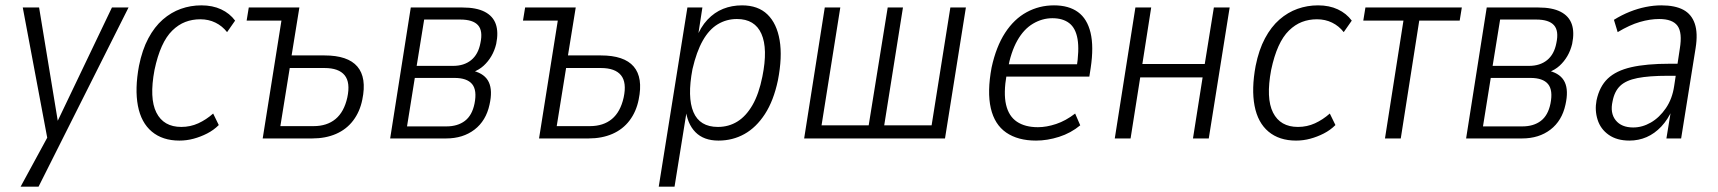

<svg xmlns="http://www.w3.org/2000/svg" viewBox="-20 -517 6414 717"><path d="M57 180 163 -15 161 22 65 -489H126L198 -52H189L398 -489H460L124 180Z M650 8Q587 8 547 -25.5Q507 -59 495 -122Q483 -185 499 -271Q511 -331 534 -374Q557 -417 588 -444Q619 -471 655.5 -484Q692 -497 732 -497Q774 -497 806 -482Q838 -467 858 -440L828 -397Q810 -420 784.5 -432.5Q759 -445 728 -445Q698 -445 672 -435Q646 -425 623.5 -403Q601 -381 584.5 -344.5Q568 -308 557 -256Q537 -150 564 -96.5Q591 -43 657 -43Q691 -43 720.5 -56.5Q750 -70 776 -93L797 -50Q778 -31 753.5 -18.5Q729 -6 703 1Q677 8 650 8Z M961 0 1031 -440H901L909 -489H1098L1069 -310H1192Q1279 -310 1314.5 -268.5Q1350 -227 1333 -145Q1324 -100 1299 -67Q1274 -34 1235 -17Q1196 0 1146 0ZM1027 -46H1151Q1201 -46 1233 -72.5Q1265 -99 1277 -153Q1289 -209 1267 -236Q1245 -263 1192 -263H1062Z M1437 0 1514 -489H1707Q1759 -489 1790 -473Q1821 -457 1831.5 -427Q1842 -397 1833 -353Q1827 -328 1815 -307.5Q1803 -287 1786 -271.5Q1769 -256 1745 -247L1749 -252Q1791 -241 1805.5 -210Q1820 -179 1808 -126Q1795 -66 1752 -33Q1709 0 1646 0ZM1500 -45H1647Q1689 -45 1716 -65.5Q1743 -86 1752 -130Q1762 -180 1743 -203Q1724 -226 1677 -226H1529ZM1536 -271H1672Q1713 -271 1739.5 -292.5Q1766 -314 1774 -356Q1784 -402 1765 -423Q1746 -444 1699 -444H1564Z M1993 0 2063 -440H1933L1941 -489H2130L2101 -310H2224Q2311 -310 2346.5 -268.5Q2382 -227 2365 -145Q2356 -100 2331 -67Q2306 -34 2267 -17Q2228 0 2178 0ZM2059 -46H2183Q2233 -46 2265 -72.5Q2297 -99 2309 -153Q2321 -209 2299 -236Q2277 -263 2224 -263H2094Z M2440 180 2547 -489H2603L2585 -372H2579Q2596 -416 2622 -443.5Q2648 -471 2680.5 -484Q2713 -497 2751 -497Q2811 -497 2846 -463Q2881 -429 2891.5 -366.5Q2902 -304 2885 -217Q2869 -141 2836.5 -91Q2804 -41 2760 -16.5Q2716 8 2663 8Q2608 8 2577 -23.5Q2546 -55 2540 -112H2546L2499 180ZM2661 -43Q2701 -43 2733.5 -63Q2766 -83 2790 -124.5Q2814 -166 2827 -231Q2848 -335 2823.5 -390.5Q2799 -446 2732 -446Q2693 -446 2660.5 -426.5Q2628 -407 2604.5 -365.5Q2581 -324 2566 -259Q2546 -154 2569.5 -98.5Q2593 -43 2661 -43Z M2983 0 3060 -489H3118L3048 -49H3224L3295 -489H3352L3282 -49H3459L3529 -489H3587L3509 0Z M3849 8Q3781 8 3737.5 -22Q3694 -52 3680 -113Q3666 -174 3683 -265Q3700 -343 3733.5 -394.5Q3767 -446 3814 -471.5Q3861 -497 3916 -497Q3971 -497 4005.5 -472Q4040 -447 4052.5 -395Q4065 -343 4053 -263L4048 -231H3723L3731 -277H4018L4000 -261Q4011 -330 4004 -371Q3997 -412 3973 -430.5Q3949 -449 3910 -449Q3872 -449 3837.5 -428.5Q3803 -408 3779 -365.5Q3755 -323 3743 -257L3739 -238Q3727 -169 3737 -126Q3747 -83 3777.5 -62.5Q3808 -42 3856 -42Q3888 -42 3924 -54Q3960 -66 3995 -93L4014 -49Q3979 -20 3935 -6Q3891 8 3849 8Z M4143 0 4220 -489H4279L4246 -278H4479L4513 -489H4572L4494 0H4435L4471 -228H4238L4202 0Z M4820 8Q4757 8 4717 -25.5Q4677 -59 4665 -122Q4653 -185 4669 -271Q4681 -331 4704 -374Q4727 -417 4758 -444Q4789 -471 4825.5 -484Q4862 -497 4902 -497Q4944 -497 4976 -482Q5008 -467 5028 -440L4998 -397Q4980 -420 4954.5 -432.5Q4929 -445 4898 -445Q4868 -445 4842 -435Q4816 -425 4793.5 -403Q4771 -381 4754.5 -344.5Q4738 -308 4727 -256Q4707 -150 4734 -96.5Q4761 -43 4827 -43Q4861 -43 4890.5 -56.5Q4920 -70 4946 -93L4967 -50Q4948 -31 4923.5 -18.5Q4899 -6 4873 1Q4847 8 4820 8Z M5152 0 5221 -440H5071L5079 -489H5439L5431 -440H5280L5211 0Z M5455 0 5532 -489H5725Q5777 -489 5808 -473Q5839 -457 5849.5 -427Q5860 -397 5851 -353Q5845 -328 5833 -307.5Q5821 -287 5804 -271.5Q5787 -256 5763 -247L5767 -252Q5809 -241 5823.5 -210Q5838 -179 5826 -126Q5813 -66 5770 -33Q5727 0 5664 0ZM5518 -45H5665Q5707 -45 5734 -65.5Q5761 -86 5770 -130Q5780 -180 5761 -203Q5742 -226 5695 -226H5547ZM5554 -271H5690Q5731 -271 5757.5 -292.5Q5784 -314 5792 -356Q5802 -402 5783 -423Q5764 -444 5717 -444H5582Z M6065 8Q6018 8 5987.5 -13.5Q5957 -35 5946 -70Q5935 -105 5942 -142Q5953 -194 5984 -223.5Q6015 -253 6071.5 -266Q6128 -279 6216 -279H6255L6248 -234H6208Q6138 -234 6095 -225.5Q6052 -217 6030.5 -196.5Q6009 -176 6002 -139Q5992 -95 6013.5 -68Q6035 -41 6079 -41Q6113 -41 6145 -59.5Q6177 -78 6201 -113Q6225 -148 6232 -196L6253 -335Q6263 -395 6244.5 -420.5Q6226 -446 6176 -446Q6142 -446 6104 -435Q6066 -424 6021 -397L6007 -443Q6036 -461 6066 -473Q6096 -485 6126 -491Q6156 -497 6184 -497Q6235 -497 6266 -480.5Q6297 -464 6309 -428.5Q6321 -393 6312 -337L6258 0H6203L6221 -110H6226Q6209 -71 6184 -44.5Q6159 -18 6129 -5Q6099 8 6065 8Z"/></svg>

Font: Nunito Sans 10pt Condensed Light
Style: Italic
Weight: 300
Width: 3
Italic angle: -9°
Designer: Vernon Adams
Foundry: Vernon Adams
Version: Version 3.101;gftools[0.9.27]